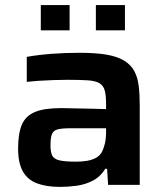

<svg xmlns="http://www.w3.org/2000/svg" viewBox="-20 -725 648 753"><path d="M215 8Q162 8 125 -6Q88 -20 69.5 -53Q51 -86 51 -142Q51 -201 65.5 -235.5Q80 -270 116.5 -285.5Q153 -301 219 -301Q229 -301 249 -300.5Q269 -300 295 -299.5Q321 -299 347.5 -298.5Q374 -298 396 -297V-317Q396 -352 390.5 -371Q385 -390 369.5 -399Q354 -408 324 -410Q294 -412 246 -412Q222 -412 190.5 -411Q159 -410 130 -408Q101 -406 85 -404V-502Q130 -510 183.5 -514Q237 -518 292 -518Q356 -518 399 -510.5Q442 -503 468 -486.5Q494 -470 507 -445.5Q520 -421 524 -388Q528 -355 528 -312V0H404L400 -63H393Q374 -32 344 -16.5Q314 -1 280 3.5Q246 8 215 8ZM278 -91Q303 -91 322.5 -94.5Q342 -98 356.5 -106Q371 -114 379 -128Q387 -143 391.5 -162.5Q396 -182 396 -208V-222H255Q223 -222 206 -217.5Q189 -213 183.5 -198.5Q178 -184 178 -155Q178 -128 185 -114.5Q192 -101 213.5 -96Q235 -91 278 -91ZM140 -606V-705H253V-606ZM356 -606V-705H470V-606Z"/></svg>

Font: Saira SemiExpanded SemiBold
Style: Regular
Weight: 600
Width: 6
Designer: Hector Gatti with collaboration of the Omnibus-Type team
Foundry: Omnibus-Type
Version: Version 1.101